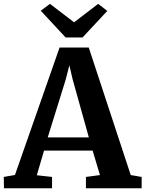

<svg xmlns="http://www.w3.org/2000/svg" viewBox="-33 -1000 772 1020"><path d="M46.5 -70.5 283.5 -747.5H438.5L661.5 -70L719.5 -60V0H423.5V-60L498 -70L459 -200H201L162.5 -69L243.5 -60V0H-12L-13 -60ZM439 -270 353 -578 335.5 -653 316 -577 220.5 -270ZM315.5 -801 183.5 -943 232.5 -979.5 360.5 -881.5 488.5 -979.5 537 -942 405.5 -801Z"/></svg>

Font: Merriweather Light 18pt
Style: Bold
Weight: 700
Version: Version 2.100